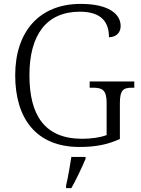

<svg xmlns="http://www.w3.org/2000/svg" viewBox="-20 -744 722 985"><path d="M388 10C472 10 534 -3 595 -31V-215C595 -284 614 -294 658 -294H669V-326H440V-294H457C503 -294 527 -284 527 -217V-51C496 -39 448 -32 402 -32C208 -32 131 -154 131 -358C131 -565 218 -684 390 -684C504 -684 539 -627 539 -553C573 -553 599 -574 599 -610C599 -672 538 -724 394 -724C180 -724 58 -580 58 -358C58 -137 165 10 388 10ZM319 208V221H346C370 180 401 113 419 71V61H346C339 107 330 161 319 208Z"/></svg>

Font: Noto Serif Light
Style: Regular
Weight: 300
Designer: Monotype Design Team
Foundry: Monotype Imaging Inc.
Version: Version 2.013